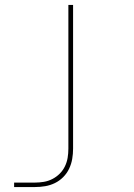

<svg xmlns="http://www.w3.org/2000/svg" viewBox="-20 -540 540 775"><path d="M37 215V197H121Q139 197 157 194Q175 191 191.5 182.5Q208 174 221 161Q234 148 242 131.5Q250 115 253 97Q256 79 256 60V-520H275V60Q275 81 271.5 101.5Q268 122 259 141Q250 160 235 175Q220 190 201.5 199Q183 208 162.5 211.5Q142 215 121 215Z"/></svg>

Font: Iosevka Thin
Style: Regular
Weight: 100
Monospace: yes
Designer: Belleve Invis
Foundry: Belleve Invis
Version: Version 32.5.0; ttfautohint (v1.8.4)